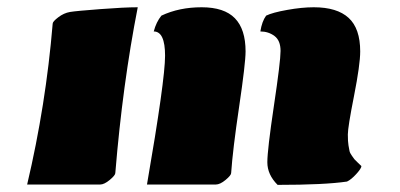

<svg xmlns="http://www.w3.org/2000/svg" viewBox="-20 -518 1122 539"><path d="M261.2 0H56.2Q108.9 -223.1 127.9 -451.7Q127.9 -457.5 143.6 -469.5Q159.2 -481.4 176.5 -484.4Q193.8 -487.3 261.5 -492.4Q329.1 -497.6 366.7 -497.6Q324.2 -281.2 303.7 -32.2Q303.7 -25.9 288.1 -12.9Q272.5 0 261.2 0ZM392.6 0Q443.4 -293.5 443.4 -361.6Q443.4 -429.7 411.6 -429.7Q418.5 -456.1 433.1 -474.1Q482.9 -497.6 546.1 -497.6Q609.4 -497.6 639.4 -466.8Q669.4 -436 669.4 -373.5Q669.4 -340.8 651.4 -219Q633.3 -97.2 628.9 -32.2Q628.9 -25.9 613.3 -12.9Q597.7 0 585.9 0ZM759.3 1Q730.5 -27.8 730.5 -62.5Q730.5 -97.2 749 -221.4Q767.6 -345.7 767.6 -375Q767.6 -404.3 750.5 -417Q733.4 -429.7 710.9 -429.7Q715.3 -458 727.1 -474.1Q745.1 -482.9 786.4 -490.2Q827.6 -497.6 860.8 -497.6Q926.3 -497.6 958.7 -467.8Q991.2 -438 991.2 -373.5Q991.2 -336.9 973.9 -249Q956.5 -161.1 956.5 -140.6Q956.5 -120.1 958.3 -109.9Q960 -99.6 961.2 -94Q962.4 -88.4 968 -80.6Q973.6 -72.8 974.9 -71Q976.1 -69.3 984.9 -61Q993.7 -52.7 994.6 -51.8Q994.6 -45.4 980.2 -29.5Q965.8 -13.7 954.1 -8.3Q891.1 1 759.3 1Z"/></svg>

Font: Emblema One
Style: Regular
Weight: 400
Designer: Riccardo De Franceschi
Foundry: Riccardo De Franceschi
Version: Version 1.003